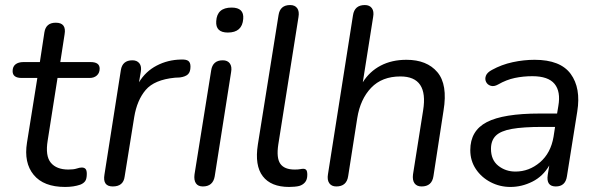

<svg xmlns="http://www.w3.org/2000/svg" viewBox="-20 -732 2374 761"><path d="M238 9Q153 9 113.5 -39Q74 -87 87 -167L128 -423H66Q30 -423 30 -450Q30 -468 41.5 -477Q53 -486 73 -486H138L156 -604Q162 -642 201 -642Q244 -642 236 -596L219 -486H339Q375 -486 375 -460Q375 -443 364 -433Q353 -423 335 -423H208L169 -175Q159 -114 181.5 -87Q204 -60 251 -60Q272 -60 284 -64Q296 -68 304 -68Q314 -68 319 -62.5Q324 -57 324 -43Q324 -23 317.5 -14Q311 -5 298 0Q272 9 238 9Z M427 7Q386 7 394 -40L459 -454Q465 -493 505 -493Q523 -493 532.5 -481Q542 -469 538 -447L531 -406Q557 -449 601 -472Q645 -495 697 -496Q718 -497 726.5 -490.5Q735 -484 735 -468Q735 -447 725 -437.5Q715 -428 693 -425L673 -424Q592 -416 557.5 -375.5Q523 -335 512 -268L474 -32Q469 7 427 7Z M883 -603Q834 -603 837 -648Q840 -702 898 -702Q948 -702 944 -657Q940 -603 883 -603ZM784 7Q765 7 756.5 -5.5Q748 -18 751 -41L817 -453Q823 -493 863 -493Q882 -493 891 -480.5Q900 -468 896 -446L831 -33Q824 7 784 7Z M1126 9Q1054 9 1021.5 -33.5Q989 -76 1002 -159L1084 -672Q1090 -712 1130 -712Q1149 -712 1158 -699.5Q1167 -687 1163 -664L1083 -159Q1075 -106 1091 -83Q1107 -60 1148 -60Q1162 -60 1169.5 -61.5Q1177 -63 1182 -63Q1190 -63 1194 -58Q1198 -53 1198 -39Q1198 -20 1189 -9.5Q1180 1 1166 5Q1159 7 1147 8Q1135 9 1126 9Z M1313 7Q1294 7 1285 -6Q1276 -19 1280 -42L1379 -671Q1385 -712 1426 -712Q1445 -712 1454 -699.5Q1463 -687 1459 -665L1418 -406Q1445 -449 1489 -472Q1533 -495 1591 -495Q1672 -495 1713.5 -446Q1755 -397 1738 -294L1698 -34Q1692 7 1651 7Q1632 7 1623 -5.5Q1614 -18 1617 -41L1657 -294Q1679 -429 1567 -429Q1494 -429 1451 -384Q1408 -339 1396 -264L1360 -34Q1354 7 1313 7Z M2003 9Q1961 9 1924.5 -10Q1888 -29 1866 -62Q1844 -95 1844 -137Q1844 -214 1909.5 -248Q1975 -282 2119 -282H2188L2193 -312Q2203 -369 2178 -399.5Q2153 -430 2090 -430Q2054 -430 2020.5 -423Q1987 -416 1954 -397Q1938 -388 1925 -392Q1912 -396 1906.5 -407.5Q1901 -419 1906 -432Q1911 -445 1930 -455Q1968 -476 2012 -485.5Q2056 -495 2099 -495Q2201 -495 2242 -439Q2283 -383 2268 -290L2227 -33Q2221 7 2183 7Q2144 7 2151 -39L2157 -76Q2132 -33 2090 -12Q2048 9 2003 9ZM2023 -52Q2077 -52 2120 -88.5Q2163 -125 2174 -190L2180 -229H2130Q2053 -229 2008.5 -221Q1964 -213 1945 -194Q1926 -175 1926 -142Q1926 -98 1955 -75Q1984 -52 2023 -52Z"/></svg>

Font: Nunito
Style: Italic
Weight: 400
Italic angle: -9°
Designer: Vernon Adams
Foundry: Vernon Adams
Version: Version 3.601; ttfautohint (v1.8.2.53-6de2)